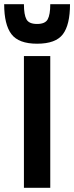

<svg xmlns="http://www.w3.org/2000/svg" viewBox="-51 -891 352 911"><path d="M281.2 -871.1Q281.2 -773.4 247.3 -728.5Q213.4 -683.6 125 -683.6Q37.6 -683.6 3.2 -729Q-31.2 -774.4 -31.2 -871.1H62.5Q62.5 -821.3 74.5 -799.3Q86.4 -777.3 125 -777.3Q163.6 -777.3 175.5 -799.6Q187.5 -821.8 187.5 -871.1ZM62.5 -625H187.5V0H62.5Z"/></svg>

Font: OswaldRegular
Style: Regular
Weight: 400
Designer: vernon adams
Foundry: vernon adams
Version: Version 1.000